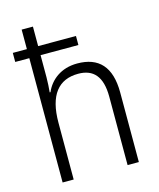

<svg xmlns="http://www.w3.org/2000/svg" viewBox="-114 -841 764 922"><g transform="rotate(-15 268.5 -380.0)"><path d="M138 -760H82V-663H12V-618H82V0H137V-282C137 -420 191 -485 289 -485C364 -485 405 -441 405 -340V0H461V-346C461 -474 404 -534 297 -534C216 -534 162 -490 138 -434H134C136 -458 138 -480 138 -508V-618H326V-663H138Z"/></g></svg>

Font: Noto Sans Gujarati SemiCondensed Light
Style: Regular
Weight: 300
Width: 4
Designer: Jelle Bosma - Monotype Design Team, Universal Thirst
Foundry: Monotype Imaging Inc.
Version: Version 2.106